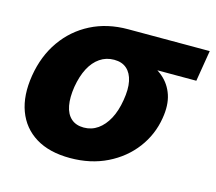

<svg xmlns="http://www.w3.org/2000/svg" viewBox="-84 -645 854 759"><g transform="rotate(15 343.0 -265.5)"><path d="M260.7 10.3Q175.8 10.3 120.1 -23.9Q64.5 -58.1 41.5 -120.1Q18.6 -182.1 32.2 -265.6Q45.9 -349.1 89.4 -410.9Q132.8 -472.7 199.7 -506.8Q266.6 -541 351.6 -541H685.5L664.6 -414.1H428.7L329.6 -410.2Q297.4 -410.2 272 -392.8Q246.6 -375.5 229.7 -343.5Q212.9 -311.5 205.1 -265.6Q198.2 -221.2 204.3 -188.5Q210.4 -155.8 230.2 -137.9Q250 -120.1 282.2 -120.1Q314 -120.1 339.4 -137.9Q364.7 -155.8 382.1 -188.2Q399.4 -220.7 406.7 -265.6Q414.6 -311.5 408 -343.5Q401.4 -375.5 381.8 -392.8Q362.3 -410.2 330.1 -410.2L337.4 -453.6Q397 -453.6 444.8 -440.2Q492.7 -426.8 524.7 -399.7Q556.6 -372.6 570.1 -332Q583.5 -291.5 574.2 -236.8Q563 -167.5 520.8 -111.3Q478.5 -55.2 411.9 -22.5Q345.2 10.3 260.7 10.3Z"/></g></svg>

Font: Inter 17pt ExtraBold
Style: Italic
Weight: 800
Italic angle: -9.3988°
Version: Version 4.001;git-66647c0bb